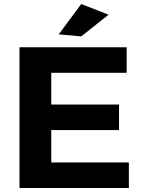

<svg xmlns="http://www.w3.org/2000/svg" viewBox="-20 -935 708 955"><path d="M77 -700H610V-573H235V-415H572V-288H235V-127H621V0H77ZM384 -915 520 -862 384 -754 272 -764Z"/></svg>

Font: Alexandria SemiBold
Style: Regular
Weight: 600
Designer: Mohamed Gaber
Foundry: Kief Type Foundry
Version: Version 5.100